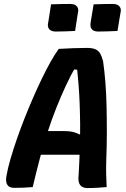

<svg xmlns="http://www.w3.org/2000/svg" viewBox="-20 -949 640 974"><path d="M89 -284H310Q333 -284 351 -279.5Q369 -275 383 -267L409 -276L411 -222L413 -164H97Q87 -164 81.5 -171.5Q76 -179 75 -192Q74 -205 77 -220ZM146 0Q124 2 100 3Q76 4 54 4Q36 4 26 -2.5Q16 -9 12.5 -23Q9 -37 13 -58Q20 -98 34 -145.5Q48 -193 66 -245Q84 -297 105 -350Q126 -403 148.5 -454.5Q171 -506 193.5 -552.5Q216 -599 237.5 -637Q259 -675 278 -701Q314 -703 349.5 -704.5Q385 -706 421 -706Q448 -706 464 -699Q480 -692 488.5 -677Q497 -662 503 -638Q510 -589 514.5 -532.5Q519 -476 520.5 -412.5Q522 -349 522 -279.5Q522 -210 519 -134Q518 -101 518.5 -68Q519 -35 521 0Q498 2 474 3.5Q450 5 424 5Q408 5 396.5 -1.5Q385 -8 380.5 -23Q376 -38 379 -62Q383 -134 385 -198Q387 -262 386.5 -318Q386 -374 384 -425.5Q382 -477 378 -525.5Q374 -574 369 -623L398 -594L330 -598L369 -620Q339 -568 313.5 -513Q288 -458 265 -400Q242 -342 221.5 -279Q201 -216 182.5 -146.5Q164 -77 146 0ZM239 -927Q263 -928 288.5 -928.5Q314 -929 336 -929Q352 -929 361.5 -923.5Q371 -918 375 -908Q379 -898 375 -883L361 -792Q337 -791 312.5 -790Q288 -789 263 -789Q248 -789 238 -794.5Q228 -800 224.5 -810.5Q221 -821 225 -837ZM455 -927Q479 -928 504.5 -928.5Q530 -929 552 -929Q568 -929 577.5 -923.5Q587 -918 591 -908Q595 -898 591 -883L576 -792Q553 -791 528.5 -790Q504 -789 479 -789Q463 -789 453.5 -794.5Q444 -800 440.5 -810.5Q437 -821 440 -837Z"/></svg>

Font: Rec Mono Semicasual
Style: Bold Italic
Weight: 700
Italic angle: -10°
Version: Version 1.085; ttfautohint (v1.8.4.7-5d5b)